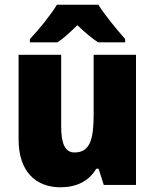

<svg xmlns="http://www.w3.org/2000/svg" viewBox="-20 -786 658 816"><path d="M398 -766H222C197 -724 141 -655 107 -620V-606H224C253 -625 277 -648 309 -679C341 -648 368 -625 397 -606H512V-620C476 -661 426 -721 398 -766ZM558 -553H378V-300C378 -197 364 -138 297 -138C256 -138 240 -176 240 -249V-553H59V-193C59 -56 133 10 237 10C302 10 357 -14 389 -69H399L421 0H558Z"/></svg>

Font: Noto Sans Gujarati UI SemiCondensed Black
Style: Regular
Weight: 900
Width: 4
Designer: Jelle Bosma - Monotype Design Team, Universal Thirst
Foundry: Monotype Imaging Inc.
Version: Version 2.106